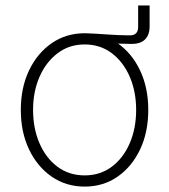

<svg xmlns="http://www.w3.org/2000/svg" viewBox="-20 -672 619 703"><path d="M289.1 -518.6V-550.3Q310.1 -549.8 330.6 -548.6Q351.1 -547.4 371.6 -545.9Q392.1 -544.4 412.8 -543.5Q433.6 -542.5 455.1 -542.5Q485.8 -542.5 485.8 -573.2V-651.9H527.8V-575.7Q527.8 -543.9 510.7 -527.3Q493.7 -510.7 460.4 -511.2Q418 -511.7 374.8 -514.2Q331.5 -516.6 289.1 -518.6ZM290 11.2Q222.2 11.2 169.4 -25.1Q116.7 -61.5 86.4 -124.8Q56.2 -188 56.2 -269.5Q56.2 -351.1 86.4 -414.3Q116.7 -477.5 169.4 -513.9Q222.2 -550.3 290 -550.3Q357.4 -550.3 410.2 -513.9Q462.9 -477.5 492.9 -414.1Q522.9 -350.6 522.9 -269.5Q522.9 -188 492.9 -124.8Q462.9 -61.5 410.4 -25.1Q357.9 11.2 290 11.2ZM290 -29.8Q346.7 -29.8 389.2 -61.5Q431.6 -93.3 455.1 -147.7Q478.5 -202.1 478.5 -269.5Q478.5 -336.4 455.1 -390.9Q431.6 -445.3 389.2 -477.3Q346.7 -509.3 290 -509.3Q233.4 -509.3 190.9 -477.1Q148.4 -444.8 124.8 -390.9Q101.1 -336.9 101.1 -269.5Q101.1 -202.1 124.5 -147.7Q147.9 -93.3 190.4 -61.5Q232.9 -29.8 290 -29.8Z"/></svg>

Font: Inter 16pt ExtraLight
Style: Regular
Weight: 250
Version: Version 4.001;git-66647c0bb